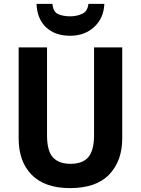

<svg xmlns="http://www.w3.org/2000/svg" viewBox="-20 -958 725 988"><path d="M609 -246Q609 -130 542 -60Q475 10 340 10Q211 10 143.5 -58Q76 -126 76 -246V-714H222V-262Q222 -181 252.5 -148Q283 -115 343 -115Q406 -115 435 -150Q464 -185 464 -263V-714H609ZM517 -938Q514 -865 465 -819.5Q416 -774 341 -774Q263 -774 217 -817.5Q171 -861 168 -938H250Q253 -898 278 -886Q303 -874 342 -874Q375 -874 403 -887Q431 -900 435 -938Z"/></svg>

Font: Noto Sans Armenian SemiCondensed
Style: Bold
Weight: 700
Width: 4
Designer: Monotype Design Team
Foundry: Monotype Imaging Inc.
Version: Version 2.008; ttfautohint (v1.8.4.7-5d5b)